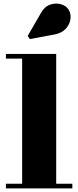

<svg xmlns="http://www.w3.org/2000/svg" viewBox="-20 -1051 436 1071"><path d="M293.5 -750V-26H383.5V0H13V-26H103.5V-724H13V-750ZM146.5 -833 134.5 -850.5 208 -978Q228.5 -1014.5 259.2 -1025Q290 -1035.5 318.5 -1027.8Q347 -1020 360.5 -1000.5Q377 -976.5 373.2 -946.2Q369.5 -916 347.2 -891.2Q325 -866.5 285.5 -859Z"/></svg>

Font: Bodoni Moda 9pt Black
Style: Regular
Weight: 900
Designer: Owen Earl
Foundry: indestructible type
Version: Version 2.005